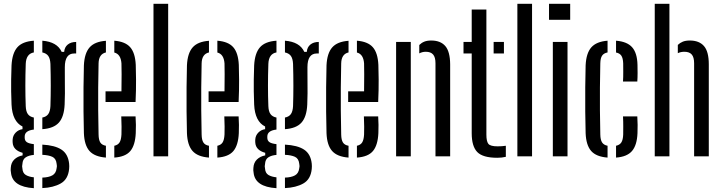

<svg xmlns="http://www.w3.org/2000/svg" viewBox="-20 -820 3788 1007"><path d="M157.5 167Q44.5 160 37.5 85Q36.5 79 36 73Q35.5 67 36.5 60.5Q38 33 55 16.5Q72 0 98.5 -5V-18.5Q49.5 -32 46.5 -71Q45.5 -81 46.5 -90Q48 -110 62.5 -124.8Q77 -139.5 98 -142.5V-156.5Q44.5 -183 40.5 -271.5Q39 -311.5 38.5 -341.5Q38 -371.5 38.5 -402.8Q39 -434 40.5 -477.5Q44 -541.5 71 -572Q98 -602.5 157.5 -606.5V-545Q117 -538 115 -485Q111 -368 115 -263.5Q116 -235.5 126.2 -221.5Q136.5 -207.5 157.5 -203.5V-140.5Q109.5 -135 109.5 -104V-98Q109.5 -82.5 120.2 -74.8Q131 -67 157.5 -64V-7.5Q132 -5.5 115.5 4.8Q99 15 97.5 40.5Q94.5 52 97.5 63.5Q99 88 115.5 97.8Q132 107.5 157.5 110ZM202 -142.5V-203.5Q223 -207.5 233 -221.5Q243 -235.5 244.5 -263.5Q248 -368 244.5 -485Q243 -513 233 -526.8Q223 -540.5 202 -545V-606.5Q279.5 -600.5 303.5 -548H316.5Q318.5 -572.5 335.2 -586.2Q352 -600 379.5 -600V-539.5H369Q320 -539.5 320 -467.5V-442Q320 -408.5 320.2 -382.5Q320.5 -356.5 320.5 -330.5Q320.5 -304.5 319 -271.5Q316 -207.5 288.8 -177Q261.5 -146.5 202 -142.5ZM202 166.5V111.5Q235 110.5 254.5 99.8Q274 89 277 62Q280 52 277 39Q274 11.5 254.5 2.5Q235 -6.5 202 -8V-61.5Q268 -58 302.5 -35.2Q337 -12.5 342.5 38Q344 51.5 342.5 66.5Q337 120.5 298.5 142.2Q260 164 202 166.5Z M533.5 -285V-341H617Q618 -390.5 617.8 -430Q617.5 -469.5 617 -487.5Q613.5 -536 579.5 -544.5V-606.5Q637 -602 663 -572.2Q689 -542.5 692 -480Q693 -457.5 693.5 -403.5Q694 -349.5 691 -285ZM420 -121.5Q418.5 -171.5 418 -235Q417.5 -298.5 418 -362.2Q418.5 -426 420 -477.5Q423 -541 450 -571.5Q477 -602 535.5 -606V-545Q498 -536.5 497 -487.5Q495.5 -419 495 -360Q494.5 -301 495 -242Q495.5 -183 497 -114.5Q497.5 -86 506.2 -72.5Q515 -59 535.5 -55.5V6.5Q476 2 449.2 -28.2Q422.5 -58.5 420 -121.5ZM579.5 6.5V-55.5Q598.5 -59.5 607 -73Q615.5 -86.5 617 -114.5Q617.5 -132.5 617.5 -156.2Q617.5 -180 616 -209.5H691Q692.5 -189 692.8 -165Q693 -141 692 -121.5Q689 -58 663.5 -27.8Q638 2.5 579.5 6.5Z M785 0V-800H862V0Z M1074 -285V-341H1157.5Q1158.5 -390.5 1158.2 -430Q1158 -469.5 1157.5 -487.5Q1154 -536 1120 -544.5V-606.5Q1177.5 -602 1203.5 -572.2Q1229.5 -542.5 1232.5 -480Q1233.5 -457.5 1234 -403.5Q1234.5 -349.5 1231.5 -285ZM960.5 -121.5Q959 -171.5 958.5 -235Q958 -298.5 958.5 -362.2Q959 -426 960.5 -477.5Q963.5 -541 990.5 -571.5Q1017.5 -602 1076 -606V-545Q1038.5 -536.5 1037.5 -487.5Q1036 -419 1035.5 -360Q1035 -301 1035.5 -242Q1036 -183 1037.5 -114.5Q1038 -86 1046.8 -72.5Q1055.5 -59 1076 -55.5V6.5Q1016.5 2 989.8 -28.2Q963 -58.5 960.5 -121.5ZM1120 6.5V-55.5Q1139 -59.5 1147.5 -73Q1156 -86.5 1157.5 -114.5Q1158 -132.5 1158 -156.2Q1158 -180 1156.5 -209.5H1231.5Q1233 -189 1233.2 -165Q1233.5 -141 1232.5 -121.5Q1229.5 -58 1204 -27.8Q1178.5 2.5 1120 6.5Z M1430 167Q1317 160 1310 85Q1309 79 1308.5 73Q1308 67 1309 60.5Q1310.5 33 1327.5 16.5Q1344.5 0 1371 -5V-18.5Q1322 -32 1319 -71Q1318 -81 1319 -90Q1320.5 -110 1335 -124.8Q1349.5 -139.5 1370.5 -142.5V-156.5Q1317 -183 1313 -271.5Q1311.5 -311.5 1311 -341.5Q1310.5 -371.5 1311 -402.8Q1311.5 -434 1313 -477.5Q1316.5 -541.5 1343.5 -572Q1370.5 -602.5 1430 -606.5V-545Q1389.5 -538 1387.5 -485Q1383.5 -368 1387.5 -263.5Q1388.5 -235.5 1398.8 -221.5Q1409 -207.5 1430 -203.5V-140.5Q1382 -135 1382 -104V-98Q1382 -82.5 1392.8 -74.8Q1403.5 -67 1430 -64V-7.5Q1404.5 -5.5 1388 4.8Q1371.5 15 1370 40.5Q1367 52 1370 63.5Q1371.5 88 1388 97.8Q1404.5 107.5 1430 110ZM1474.5 -142.5V-203.5Q1495.5 -207.5 1505.5 -221.5Q1515.5 -235.5 1517 -263.5Q1520.5 -368 1517 -485Q1515.5 -513 1505.5 -526.8Q1495.5 -540.5 1474.5 -545V-606.5Q1552 -600.5 1576 -548H1589Q1591 -572.5 1607.8 -586.2Q1624.5 -600 1652 -600V-539.5H1641.5Q1592.5 -539.5 1592.5 -467.5V-442Q1592.5 -408.5 1592.8 -382.5Q1593 -356.5 1593 -330.5Q1593 -304.5 1591.5 -271.5Q1588.5 -207.5 1561.2 -177Q1534 -146.5 1474.5 -142.5ZM1474.5 166.5V111.5Q1507.5 110.5 1527 99.8Q1546.5 89 1549.5 62Q1552.5 52 1549.5 39Q1546.5 11.5 1527 2.5Q1507.5 -6.5 1474.5 -8V-61.5Q1540.5 -58 1575 -35.2Q1609.5 -12.5 1615 38Q1616.5 51.5 1615 66.5Q1609.5 120.5 1571 142.2Q1532.5 164 1474.5 166.5Z M1806 -285V-341H1889.5Q1890.5 -390.5 1890.2 -430Q1890 -469.5 1889.5 -487.5Q1886 -536 1852 -544.5V-606.5Q1909.5 -602 1935.5 -572.2Q1961.5 -542.5 1964.5 -480Q1965.5 -457.5 1966 -403.5Q1966.5 -349.5 1963.5 -285ZM1692.5 -121.5Q1691 -171.5 1690.5 -235Q1690 -298.5 1690.5 -362.2Q1691 -426 1692.5 -477.5Q1695.5 -541 1722.5 -571.5Q1749.5 -602 1808 -606V-545Q1770.5 -536.5 1769.5 -487.5Q1768 -419 1767.5 -360Q1767 -301 1767.5 -242Q1768 -183 1769.5 -114.5Q1770 -86 1778.8 -72.5Q1787.5 -59 1808 -55.5V6.5Q1748.5 2 1721.8 -28.2Q1695 -58.5 1692.5 -121.5ZM1852 6.5V-55.5Q1871 -59.5 1879.5 -73Q1888 -86.5 1889.5 -114.5Q1890 -132.5 1890 -156.2Q1890 -180 1888.5 -209.5H1963.5Q1965 -189 1965.2 -165Q1965.5 -141 1964.5 -121.5Q1961.5 -58 1936 -27.8Q1910.5 2.5 1852 6.5Z M2264 0V-488Q2264 -520 2251.5 -534.2Q2239 -548.5 2213 -548.5Q2195 -548.5 2179 -540V-584Q2190.5 -595.5 2205.2 -601.5Q2220 -607.5 2241.5 -607.5Q2290.5 -607.5 2315.5 -578.5Q2340.5 -549.5 2341 -482.5V0ZM2057.5 0V-600H2134.5V0Z M2411 -539.5V-600H2454V-770H2531V-114Q2531 -79 2541.2 -65.8Q2551.5 -52.5 2589.5 -52.5Q2603 -52.5 2612 -53.2Q2621 -54 2633 -55.5V2.5Q2612.5 7.5 2588 7.5Q2512.5 7.5 2483.2 -22.5Q2454 -52.5 2454 -121.5V-539.5ZM2569 -539.5V-600H2623V-539.5Z M2693.5 0V-800H2770.5V0Z M2859.5 -716V-800H2970.5V-716ZM2879.5 0V-600H2956.5V0Z M3051.5 -121.5Q3050 -171.5 3049.5 -235Q3049 -298.5 3049.5 -362.2Q3050 -426 3051.5 -477.5Q3054.5 -541 3081.2 -571.5Q3108 -602 3166.5 -606.5V-545Q3146.5 -541 3137.8 -528Q3129 -515 3128.5 -487.5Q3127 -419 3126.5 -359.8Q3126 -300.5 3126.5 -241.5Q3127 -182.5 3128.5 -114.5Q3129 -86.5 3137.8 -73Q3146.5 -59.5 3166.5 -55.5V6.5Q3107 2 3080.5 -28.2Q3054 -58.5 3051.5 -121.5ZM3247.5 -392.5Q3249 -416 3248.8 -443.2Q3248.5 -470.5 3248.5 -487.5Q3247.5 -515 3238.8 -528Q3230 -541 3211 -544.5V-606.5Q3269 -602 3295.5 -572Q3322 -542 3323.5 -480Q3324 -461 3324 -436.8Q3324 -412.5 3322.5 -392.5ZM3211 6.5V-55.5Q3230 -59.5 3238.8 -73Q3247.5 -86.5 3248.5 -114.5Q3248.5 -132.5 3248.8 -156.5Q3249 -180.5 3247.5 -209.5H3322.5Q3324 -189 3324.2 -165Q3324.5 -141 3323.5 -121.5Q3321 -58.5 3294.8 -28Q3268.5 2.5 3211 6.5Z M3414 0V-800H3491V0ZM3620.5 0V-488Q3620.5 -520 3608 -534.2Q3595.5 -548.5 3569.5 -548.5Q3550 -548.5 3535 -541V-584.5Q3546.5 -595.5 3561.2 -601.5Q3576 -607.5 3598 -607.5Q3647 -607.5 3672.2 -578.5Q3697.5 -549.5 3697.5 -482.5V0Z"/></svg>

Font: Big Shoulders Stencil Display Medium
Style: Regular
Weight: 500
Designer: Patric King
Foundry: XO Type Co
Version: Version 1.000